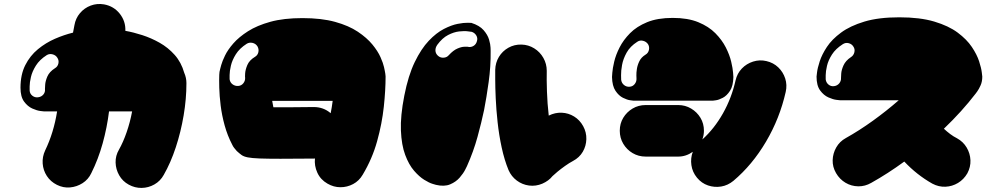

<svg xmlns="http://www.w3.org/2000/svg" viewBox="-20 -729 5040 965"><path d="M610 -574Q650 -567 695 -552.5Q740 -538 782.5 -514Q825 -490 858 -453Q891 -416 906 -363Q917 -338 917 -311Q917 -232 903 -149Q889 -66 863.5 11.5Q838 89 803 150Q786 181 756 198Q726 215 692 215.5Q658 216 627 199Q596 182 579 152Q562 122 561 88Q560 54 578 23Q599 -14 616.5 -64.5Q634 -115 644 -169Q609 -169 578.5 -169Q548 -169 528 -169Q518 -88 496 -8.5Q474 71 439 141Q424 173 395 191.5Q366 210 332 213Q298 216 266 200Q234 184 215.5 155.5Q197 127 194.5 93Q192 59 207 27Q250 -62 267 -169Q250 -169 233.5 -169Q217 -169 202 -169Q202 -169 184 -171Q166 -173 142.5 -183.5Q119 -194 101 -218.5Q83 -243 83 -288Q83 -354 107 -401.5Q131 -449 170.5 -481.5Q210 -514 256 -534Q302 -554 347 -565L354 -602Q360 -637 382 -663Q404 -689 436 -701Q468 -713 503 -707Q552 -698 582 -660Q612 -622 610 -574ZM256 -386Q270 -394 273.5 -410Q277 -426 268 -439Q260 -452 244 -456Q228 -460 215 -452Q179 -429 160.5 -399.5Q142 -370 135.5 -342Q129 -314 129 -295Q129 -276 129 -274Q130 -258 142.5 -248Q155 -238 171 -240Q188 -242 198 -254Q208 -266 206 -282Q206 -284 207 -302.5Q208 -321 218 -344.5Q228 -368 256 -386Z M1500 -638Q1596 -638 1664.5 -619Q1733 -600 1778.5 -569.5Q1824 -539 1851.5 -505.5Q1879 -472 1892.5 -441.5Q1906 -411 1910 -392Q1914 -373 1914 -373Q1915 -366 1916.5 -359Q1918 -352 1918 -345Q1918 -276 1909 -192Q1900 -108 1875.5 -19.5Q1851 69 1803 149Q1785 180 1755 196Q1725 212 1691 212Q1657 212 1626 194Q1591 174 1575 139Q1559 104 1563 67Q1562 67 1561.5 67.5Q1561 68 1560 68Q1456 69 1389.5 69Q1323 69 1284.5 67.5Q1246 66 1225.5 62Q1205 58 1194 50Q1183 42 1170 30Q1163 22 1157 14.5Q1151 7 1147 -2Q1123 -48 1109 -99Q1095 -150 1089 -199Q1083 -248 1082 -288.5Q1081 -329 1082 -353Q1082 -367 1087 -384Q1087 -384 1092 -402.5Q1097 -421 1111 -450Q1125 -479 1153 -511Q1181 -543 1226.5 -572Q1272 -601 1339 -619.5Q1406 -638 1500 -638ZM1261 -443Q1275 -451 1278.5 -466.5Q1282 -482 1274 -496Q1265 -510 1249 -513.5Q1233 -517 1220 -509Q1184 -486 1165.5 -456.5Q1147 -427 1140.5 -399Q1134 -371 1134 -352Q1134 -333 1134 -331Q1136 -315 1148.5 -305.5Q1161 -296 1177 -297Q1193 -298 1203 -310.5Q1213 -323 1212 -339Q1211 -340 1212 -359Q1213 -378 1223 -402Q1233 -426 1261 -443ZM1642 -160Q1645 -175 1647.5 -190.5Q1650 -206 1652 -222Q1652 -222 1628.5 -222Q1605 -222 1570 -222Q1535 -222 1500 -222Q1465 -222 1430 -222Q1395 -222 1371.5 -222Q1348 -222 1348 -222Q1349 -214 1351 -206Q1353 -198 1354 -190Q1396 -190 1450 -190Q1504 -190 1557 -191Q1606 -191 1642 -160Z M2738 -148Q2770 -164 2803.5 -162.5Q2837 -161 2865.5 -143.5Q2894 -126 2911 -95Q2928 -64 2927 -29.5Q2926 5 2909 34Q2892 63 2860 80Q2841 90 2820 105Q2799 120 2782 134Q2765 148 2757 156Q2738 180 2706 194Q2673 208 2639 203.5Q2605 199 2577.5 178.5Q2550 158 2536 126Q2515 75 2501.5 12.5Q2488 -50 2481 -114.5Q2474 -179 2471.5 -235Q2469 -291 2469 -329.5Q2469 -368 2469 -378Q2470 -414 2487.5 -443Q2505 -472 2535 -489Q2565 -506 2601 -505Q2636 -504 2665 -486Q2694 -468 2711 -438Q2728 -408 2728 -373Q2727 -330 2729 -269.5Q2731 -209 2738 -148ZM2349 -614Q2390 -601 2410.5 -577.5Q2431 -554 2438 -530Q2445 -506 2445.5 -489.5Q2446 -473 2446 -473Q2447 -396 2436 -316.5Q2425 -237 2413 -176Q2400 -114 2380 -41Q2360 32 2327 106Q2327 106 2318 124Q2309 142 2290.5 163.5Q2272 185 2242.5 197.5Q2213 210 2171 200Q2171 200 2154 195Q2137 190 2112 174.5Q2087 159 2061 129Q2035 99 2016.5 49.5Q1998 0 1995 -73Q1992 -146 2012 -248Q2032 -350 2064.5 -417Q2097 -484 2135 -524Q2173 -564 2211 -583.5Q2249 -603 2280 -609Q2311 -615 2330 -614.5Q2349 -614 2349 -614ZM2377 -522Q2382 -537 2374 -550.5Q2366 -564 2351 -569Q2349 -569 2331.5 -571.5Q2314 -574 2287.5 -571Q2261 -568 2232 -553Q2203 -538 2178 -504Q2168 -490 2168.5 -475Q2169 -460 2181 -449Q2193 -438 2209.5 -439Q2226 -440 2236 -452Q2258 -476 2279 -485Q2300 -494 2314 -494Q2328 -494 2330 -494Q2346 -490 2359.5 -498Q2373 -506 2377 -522Z M3164 -223Q3164 -223 3148 -225Q3132 -227 3111 -237.5Q3090 -248 3073.5 -272.5Q3057 -297 3056 -342Q3056 -342 3057.5 -363.5Q3059 -385 3067 -419Q3075 -453 3094 -490.5Q3113 -528 3146.5 -562Q3180 -596 3232.5 -617.5Q3285 -639 3361 -639Q3437 -639 3489.5 -617.5Q3542 -596 3575.5 -562Q3609 -528 3628 -490.5Q3647 -453 3655 -419Q3663 -385 3664.5 -363.5Q3666 -342 3666 -342Q3665 -297 3649 -272.5Q3633 -248 3613 -237.5Q3593 -227 3578 -225Q3563 -223 3563 -223Q3563 -223 3536.5 -223Q3510 -223 3464 -223Q3418 -223 3361 -223Q3306 -223 3261.5 -223Q3217 -223 3190.5 -223Q3164 -223 3164 -223ZM3183 -519Q3147 -496 3129.5 -464.5Q3112 -433 3106.5 -402.5Q3101 -372 3101.5 -351Q3102 -330 3102 -328Q3104 -312 3116 -302Q3128 -292 3144 -293Q3160 -294 3170 -306.5Q3180 -319 3179 -335Q3179 -336 3178.5 -349.5Q3178 -363 3181 -382.5Q3184 -402 3193.5 -421.5Q3203 -441 3224 -454Q3238 -462 3241.5 -478Q3245 -494 3237 -507Q3228 -520 3212 -524Q3196 -528 3183 -519ZM3832 -422Q3867 -414 3891.5 -390.5Q3916 -367 3926.5 -334.5Q3937 -302 3929 -267Q3899 -134 3830 -17Q3761 100 3666 180Q3638 203 3604.5 208.5Q3571 214 3538.5 203Q3506 192 3483 164Q3460 136 3455 101Q3450 66 3462 34Q3428 58 3389 58H3225Q3189 58 3159.5 40.5Q3130 23 3112.5 -6.5Q3095 -36 3095 -72Q3095 -108 3112.5 -137Q3130 -166 3159.5 -183.5Q3189 -201 3225 -201H3389Q3424 -201 3453.5 -183.5Q3483 -166 3500.5 -137Q3518 -108 3518 -72Q3518 -50 3510 -28Q3570 -82 3613.5 -159Q3657 -236 3677 -325Q3685 -360 3708.5 -384.5Q3732 -409 3765 -419.5Q3798 -430 3832 -422Z M4203 -225Q4203 -225 4185 -227Q4167 -229 4143.5 -239.5Q4120 -250 4102 -274.5Q4084 -299 4084 -344Q4084 -344 4086.5 -365.5Q4089 -387 4100 -421Q4111 -455 4136 -493Q4161 -531 4207 -565Q4253 -599 4324.5 -620.5Q4396 -642 4500 -642Q4604 -642 4676 -620.5Q4748 -599 4793.5 -565Q4839 -531 4864.5 -493Q4890 -455 4901 -421Q4912 -387 4914.5 -365.5Q4917 -344 4917 -344Q4917 -319 4908.5 -300Q4900 -281 4892 -270Q4884 -259 4884 -259Q4815 -169 4724 -82Q4739 -68 4755.5 -55.5Q4772 -43 4790 -34Q4821 -17 4838.5 12.5Q4856 42 4857.5 76Q4859 110 4842 142Q4824 173 4795 190.5Q4766 208 4732 209.5Q4698 211 4666 194Q4588 150 4525 83Q4443 143 4359 190Q4328 208 4293.5 207.5Q4259 207 4229.5 189.5Q4200 172 4182 141Q4164 110 4165 76Q4166 42 4183 12Q4200 -18 4231 -35Q4299 -73 4367 -122Q4435 -171 4497 -225Q4488 -225 4456.5 -225Q4425 -225 4381.5 -225Q4338 -225 4291 -225Q4244 -225 4203 -225ZM4216 -507Q4180 -484 4161.5 -455Q4143 -426 4136.5 -398Q4130 -370 4130 -351Q4130 -332 4130 -330Q4132 -314 4144 -304Q4156 -294 4172 -296Q4188 -298 4198 -310Q4208 -322 4207 -338Q4207 -340 4208 -358.5Q4209 -377 4219.5 -400.5Q4230 -424 4257 -442Q4270 -450 4274 -466Q4278 -482 4269 -495Q4261 -508 4245.5 -512Q4230 -516 4216 -507Z"/></svg>

Font: Nikukyu
Style: Regular
Weight: 400
Version: Version 1.00